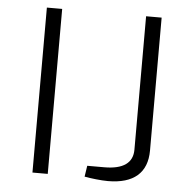

<svg xmlns="http://www.w3.org/2000/svg" viewBox="-51 -741 803 800"><g transform="rotate(5 351.0 -341.0)"><path d="M177 0V-690H113V0ZM593 -690H528V-132C528 -77 489 -48 409 -48H338L331 -2C357 3 401 8 429 8C537 8 593 -41 593 -134Z"/></g></svg>

Font: Exo 2 Light Expanded
Style: Regular
Weight: 300
Width: 7
Designer: Natanael Gama
Version: Version 1.001;PS 001.001;hotconv 1.0.70;makeotf.lib2.5.58329